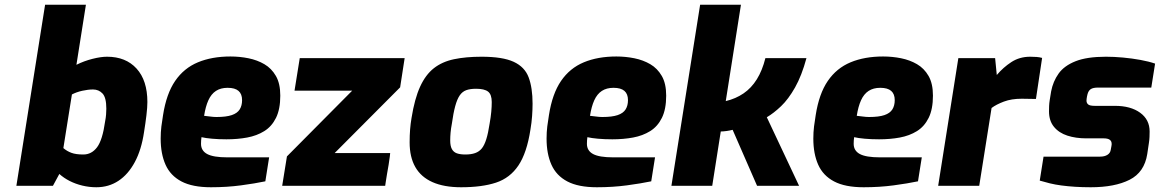

<svg xmlns="http://www.w3.org/2000/svg" viewBox="-20 -783 4887 809"><path d="M386 6Q356 6 327 -1Q298 -8 273.5 -20.5Q249 -33 230 -50L203 0H49L170 -763H342L302 -510Q334 -526 369.5 -535Q405 -544 431 -544Q510 -544 555.5 -494Q601 -444 601 -353Q601 -331 597 -297.5Q593 -264 587 -227Q576 -152 548 -100Q520 -48 479 -21Q438 6 386 6ZM331 -132Q366 -132 389 -162.5Q412 -193 423 -272Q426 -287 427 -301Q428 -315 428 -325Q428 -372 412 -389Q396 -406 372 -406Q351 -406 326.5 -400.5Q302 -395 283 -385L247 -159Q262 -146 281 -139Q300 -132 331 -132Z M869 6Q791 6 744.5 -18.5Q698 -43 677.5 -89Q657 -135 657 -199Q657 -226 660 -250.5Q663 -275 667 -298Q681 -388 718 -442Q755 -496 814 -520.5Q873 -545 951 -545Q990 -545 1027 -537.5Q1064 -530 1094 -512.5Q1124 -495 1142.5 -463Q1161 -431 1161 -380Q1161 -323 1143 -286.5Q1125 -250 1093.5 -230.5Q1062 -211 1021.5 -203.5Q981 -196 934 -196Q901 -196 873.5 -198.5Q846 -201 829 -205Q828 -199 827.5 -191.5Q827 -184 827 -177Q827 -148 853 -134Q879 -120 938 -120H1114L1098 -19Q1055 -10 995.5 -2Q936 6 869 6ZM892 -290Q933 -290 956.5 -298Q980 -306 990 -322Q1000 -338 1000 -361Q1000 -387 985 -400Q970 -413 939 -413Q910 -413 890 -400Q870 -387 858 -360.5Q846 -334 840 -295Q852 -294 865.5 -292Q879 -290 892 -290Z M1169 0 1189 -124 1464 -401H1221L1243 -538H1685L1666 -415L1390 -138H1624Q1624 -138 1622.5 -123.5Q1621 -109 1617.5 -89Q1614 -69 1610.5 -48.5Q1607 -28 1605 -14Q1603 0 1603 0Z M1923 6Q1851 6 1802.5 -15.5Q1754 -37 1730 -79Q1706 -121 1706 -183Q1706 -213 1708 -238Q1710 -263 1714 -286Q1727 -367 1750 -417.5Q1773 -468 1808 -495.5Q1843 -523 1893 -533.5Q1943 -544 2009 -544Q2098 -544 2144.5 -522.5Q2191 -501 2207.5 -457Q2224 -413 2224 -346Q2224 -322 2222 -294Q2220 -266 2215 -237Q2200 -139 2164.5 -86Q2129 -33 2070 -13.5Q2011 6 1923 6ZM1941 -132Q1965 -132 1982 -138Q1999 -144 2010 -157.5Q2021 -171 2029 -196.5Q2037 -222 2043 -262Q2048 -290 2050 -312Q2052 -334 2052 -353Q2052 -385 2036.5 -397Q2021 -409 1986 -409Q1961 -409 1944.5 -403Q1928 -397 1917 -381Q1906 -365 1898 -335.5Q1890 -306 1884 -262Q1880 -241 1878.5 -224Q1877 -207 1877 -191Q1877 -168 1884 -155Q1891 -142 1905 -137Q1919 -132 1941 -132Z M2495 6Q2417 6 2370.5 -18.5Q2324 -43 2303.5 -89Q2283 -135 2283 -199Q2283 -226 2286 -250.5Q2289 -275 2293 -298Q2307 -388 2344 -442Q2381 -496 2440 -520.5Q2499 -545 2577 -545Q2616 -545 2653 -537.5Q2690 -530 2720 -512.5Q2750 -495 2768.5 -463Q2787 -431 2787 -380Q2787 -323 2769 -286.5Q2751 -250 2719.5 -230.5Q2688 -211 2647.5 -203.5Q2607 -196 2560 -196Q2527 -196 2499.5 -198.5Q2472 -201 2455 -205Q2454 -199 2453.5 -191.5Q2453 -184 2453 -177Q2453 -148 2479 -134Q2505 -120 2564 -120H2740L2724 -19Q2681 -10 2621.5 -2Q2562 6 2495 6ZM2518 -290Q2559 -290 2582.5 -298Q2606 -306 2616 -322Q2626 -338 2626 -361Q2626 -387 2611 -400Q2596 -413 2565 -413Q2536 -413 2516 -400Q2496 -387 2484 -360.5Q2472 -334 2466 -295Q2478 -294 2491.5 -292Q2505 -290 2518 -290Z M2809 0 2930 -763H3102L3038 -357Q3080 -367 3113 -389.5Q3146 -412 3169 -449Q3192 -486 3205 -538H3378Q3358 -464 3330 -414.5Q3302 -365 3271 -335.5Q3240 -306 3211 -289L3347 0H3170L3067 -236Q3056 -233 3041.5 -231Q3027 -229 3017 -229L2981 0Z M3619 6Q3541 6 3494.5 -18.5Q3448 -43 3427.5 -89Q3407 -135 3407 -199Q3407 -226 3410 -250.5Q3413 -275 3417 -298Q3431 -388 3468 -442Q3505 -496 3564 -520.5Q3623 -545 3701 -545Q3740 -545 3777 -537.5Q3814 -530 3844 -512.5Q3874 -495 3892.5 -463Q3911 -431 3911 -380Q3911 -323 3893 -286.5Q3875 -250 3843.5 -230.5Q3812 -211 3771.5 -203.5Q3731 -196 3684 -196Q3651 -196 3623.5 -198.5Q3596 -201 3579 -205Q3578 -199 3577.5 -191.5Q3577 -184 3577 -177Q3577 -148 3603 -134Q3629 -120 3688 -120H3864L3848 -19Q3805 -10 3745.5 -2Q3686 6 3619 6ZM3642 -290Q3683 -290 3706.5 -298Q3730 -306 3740 -322Q3750 -338 3750 -361Q3750 -387 3735 -400Q3720 -413 3689 -413Q3660 -413 3640 -400Q3620 -387 3608 -360.5Q3596 -334 3590 -295Q3602 -294 3615.5 -292Q3629 -290 3642 -290Z M3933 0 4018 -538H4173L4180 -467Q4207 -499 4241.5 -521.5Q4276 -544 4321 -544Q4336 -544 4348 -543Q4360 -542 4371 -539L4345 -366Q4331 -366 4315.5 -366.5Q4300 -367 4285 -367Q4242 -367 4210 -355Q4178 -343 4158 -328L4106 0Z M4576 6Q4540 6 4509.5 4Q4479 2 4452.5 -1.5Q4426 -5 4403.5 -10.5Q4381 -16 4361 -22L4377 -123H4615Q4634 -123 4646 -130.5Q4658 -138 4660 -151L4663 -167Q4664 -172 4664 -174Q4664 -176 4664 -177Q4664 -200 4631 -200H4557Q4513 -200 4477.5 -211.5Q4442 -223 4421 -248.5Q4400 -274 4400 -314Q4400 -325 4400.5 -336.5Q4401 -348 4403 -361L4409 -398Q4417 -440 4440.5 -473Q4464 -506 4512 -525Q4560 -544 4640 -544Q4674 -544 4712 -540.5Q4750 -537 4785.5 -530.5Q4821 -524 4847 -515L4831 -414H4607Q4586 -414 4576 -407.5Q4566 -401 4562 -385L4560 -376Q4559 -371 4558.5 -366.5Q4558 -362 4558 -359Q4558 -349 4565 -343Q4572 -337 4593 -337H4678Q4744 -337 4784 -308Q4824 -279 4824 -229Q4824 -218 4823.5 -206Q4823 -194 4821 -181L4814 -134Q4802 -57 4739.5 -25.5Q4677 6 4576 6Z"/></svg>

Font: Exo Thin ExtraBold
Style: Italic
Weight: 800
Italic angle: -9°
Version: Version 2.000